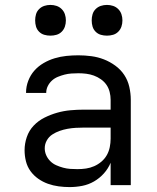

<svg xmlns="http://www.w3.org/2000/svg" viewBox="-20 -753 640 781"><path d="M263 8Q241 8 218.5 5Q196 2 175 -5.5Q154 -13 135.5 -26Q117 -39 104 -57Q91 -75 85.5 -97Q80 -119 80 -142Q80 -169 89 -195.5Q98 -222 117 -242Q136 -262 161 -274.5Q186 -287 212.5 -294.5Q239 -302 266.5 -304.5Q294 -307 321 -307H430V-347Q430 -363 426 -379Q422 -395 413 -408Q404 -421 390.5 -430.5Q377 -440 362 -445.5Q347 -451 331 -453Q315 -455 299 -455Q285 -455 270.5 -454Q256 -453 242.5 -449.5Q229 -446 215.5 -440.5Q202 -435 191.5 -425.5Q181 -416 174.5 -403Q168 -390 168 -376V-375H86V-377Q86 -401 95 -424.5Q104 -448 120 -466Q136 -484 157.5 -496.5Q179 -509 202.5 -516Q226 -523 250 -525.5Q274 -528 299 -528Q325 -528 351.5 -524.5Q378 -521 402.5 -511.5Q427 -502 449 -486Q471 -470 485.5 -448Q500 -426 506 -399.5Q512 -373 512 -347V0H430V-91Q420 -67 402.5 -47.5Q385 -28 362.5 -15Q340 -2 314.5 3Q289 8 263 8ZM295 -65Q313 -65 330 -67.5Q347 -70 363 -77Q379 -84 392.5 -95.5Q406 -107 414.5 -122Q423 -137 426.5 -154.5Q430 -172 430 -189V-234H321Q305 -234 288 -233Q271 -232 254.5 -229Q238 -226 222.5 -220.5Q207 -215 193 -206Q179 -197 170.5 -182Q162 -167 162 -150Q162 -135 168 -121.5Q174 -108 184.5 -97.5Q195 -87 208.5 -81Q222 -75 236.5 -71Q251 -67 265.5 -66Q280 -65 295 -65ZM415 -608Q402 -608 390 -611.5Q378 -615 369 -624Q360 -633 356.5 -645Q353 -657 353 -670Q353 -683 356.5 -695Q360 -707 369 -716Q378 -725 390 -729Q402 -733 415 -733Q428 -733 440 -729Q452 -725 461 -716Q470 -707 474 -695Q478 -683 478 -670Q478 -657 474 -645Q470 -633 461 -624Q452 -615 440 -611.5Q428 -608 415 -608ZM185 -608Q172 -608 160 -611.5Q148 -615 139 -624Q130 -633 126.5 -645Q123 -657 123 -670Q123 -683 126.5 -695Q130 -707 139 -716Q148 -725 160 -729Q172 -733 185 -733Q198 -733 210 -729Q222 -725 231 -716Q240 -707 244 -695Q248 -683 248 -670Q248 -657 244 -645Q240 -633 231 -624Q222 -615 210 -611.5Q198 -608 185 -608Z"/></svg>

Font: Iosevka Extended
Style: Regular
Weight: 400
Width: 7
Monospace: yes
Designer: Belleve Invis
Foundry: Belleve Invis
Version: Version 32.5.0; ttfautohint (v1.8.4)